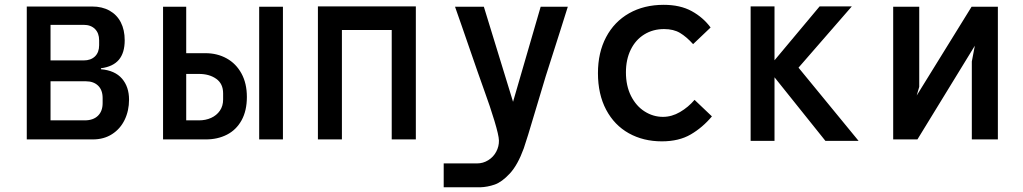

<svg xmlns="http://www.w3.org/2000/svg" viewBox="-20 -578 4240 796"><path d="M91 -551H362Q403.5 -551 434 -534Q464.5 -517 480.8 -485.5Q497 -454 497 -411Q497 -359 472.8 -330.2Q448.5 -301.5 398.5 -295V-291Q456.5 -286 485.8 -252Q515 -218 515 -165Q515 -119 496.8 -81.2Q478.5 -43.5 444.5 -21.8Q410.5 0 365 0H91ZM405.5 -150.5V-171.5Q405.5 -204.5 386.8 -222.8Q368 -241 336 -241H189.5V-79H331Q366.5 -79 386 -98Q405.5 -117 405.5 -150.5ZM391 -390.5V-411Q391 -440.5 373.8 -457.8Q356.5 -475 327 -475H189.5V-327.5H327Q356.5 -327.5 373.8 -344.2Q391 -361 391 -390.5Z M656 -550H752V-357.5H832Q880.5 -357.5 919.5 -336Q958.5 -314.5 981 -273.5Q1003.5 -232.5 1003.5 -176Q1003.5 -119 981.5 -79.2Q959.5 -39.5 921 -19.8Q882.5 0 833 0H656ZM905 -165.5V-191Q905 -231 876.5 -251.2Q848 -271.5 805 -271.5H752V-79H805Q832.5 -79 855.2 -89.2Q878 -99.5 891.5 -119Q905 -138.5 905 -165.5ZM1054.5 -550H1153V0H1054.5Z M1298 -551.5H1704V0H1604V-453.5H1397.5V0H1298Z M1957.5 99.5Q1983 99.5 2004.2 86.2Q2025.5 73 2037.2 51Q2049 29 2048.5 4.5Q2048 -17 2029.8 -77.2Q2011.5 -137.5 1989 -199Q1976.5 -233 1960.8 -278.5Q1945 -324 1927 -376Q1910.5 -423.5 1895.2 -468Q1880 -512.5 1866.5 -550H1986L2107 -156L2221.5 -550H2334L2302.5 -450L2242.5 -262L2203.5 -132Q2162 8 2151.5 37Q2126.5 106 2093.5 141.5Q2060.5 177 2030.8 187.2Q2001 197.5 1970.5 198.5H1819.5V99.5Z M2459 -275Q2459 -360 2492.8 -424Q2526.5 -488 2588.2 -523Q2650 -558 2731.5 -558Q2800 -558 2847.8 -531.8Q2895.5 -505.5 2926 -464L2853.5 -395Q2826 -425.5 2799.2 -441.5Q2772.5 -457.5 2733 -457.5Q2687 -457.5 2651 -435.2Q2615 -413 2595 -372.2Q2575 -331.5 2575 -278Q2575 -222 2596.2 -180Q2617.5 -138 2652.8 -115.8Q2688 -93.5 2728.5 -93.5Q2765 -93.5 2799.2 -113.5Q2833.5 -133.5 2859.5 -164L2931.5 -95.5Q2893 -49.5 2844 -20.8Q2795 8 2724 8Q2647 8 2587 -25.5Q2527 -59 2493 -123Q2459 -187 2459 -275Z M3191 -257.5V6H3092V-551.5H3191V-328L3378 -551.5H3511.5L3290.5 -297.5L3539.5 6H3402Z M3683 -550H3791V-218L3780.5 -182L4008 -550H4117V0H4009V-323L4021.5 -388.5L3783.5 0H3683Z"/></svg>

Font: JuliaMono SemiBold
Style: Regular
Weight: 600
Monospace: yes
Designer: cormullion
Foundry: corm
Version: Version 0.055; ttfautohint (v1.8.4)